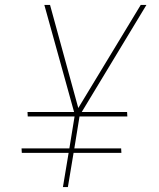

<svg xmlns="http://www.w3.org/2000/svg" viewBox="-20 -755 640 775"><path d="M234 0 257 -138H68L67 -156H260L281 -285H92L91 -303H279L159 -735H182L296 -319L548 -735H571L310 -303H493L494 -285H301L280 -156H469L470 -138H277L254 0Z"/></svg>

Font: Iosevka Thin Extended
Style: Italic
Weight: 100
Width: 7
Italic angle: -9°
Monospace: yes
Designer: Belleve Invis
Foundry: Belleve Invis
Version: Version 32.5.0; ttfautohint (v1.8.4)